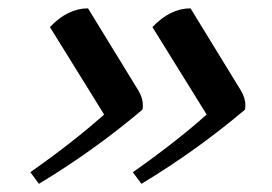

<svg xmlns="http://www.w3.org/2000/svg" viewBox="-20 -540 652 460"><path d="M318.8 -99.6 298.3 -127.4Q401.9 -200.2 475.1 -265.6L345.2 -475.1Q387.7 -520 436.5 -520L557.1 -323.2Q567.9 -305.2 567.9 -288.1Q567.9 -282.7 566.9 -277.3Q450.2 -178.7 318.8 -99.6ZM73.2 -99.6 52.7 -127.4Q156.2 -200.2 229.5 -265.6L99.6 -475.1Q142.1 -520 190.9 -520L311.5 -323.2Q322.3 -305.2 322.3 -288.1Q322.3 -282.7 321.3 -277.3Q204.6 -178.7 73.2 -99.6Z"/></svg>

Font: Balgruf
Style: Italic
Weight: 500
Italic angle: -12°
Designer: Paul James Miller
Foundry: High-Logic / Made with FontCreator
Version: Version 1.201;March 28, 2021;FontCreator 13.0.0.2683 64-bit